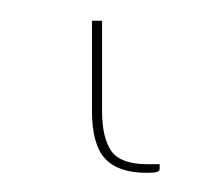

<svg xmlns="http://www.w3.org/2000/svg" viewBox="-20 18 214 190"><path d="M71 38.5H81V127.5Q81 154.5 90.2 167.5Q99.5 180.5 126 180.5H138V185Q138 187 135.8 188Q133.5 189 125 189Q97 189 84 175Q71 161 71 127.5Z"/></svg>

Font: Lato 2
Style: Regular
Weight: 100
Designer: Lukasz Dziedzic with Adam Twardoch and Botio Nikoltchev
Foundry: tyPoland Lukasz Dziedzic
Version: Version 2.015; 2015-08-06; http://www.latofonts.com/